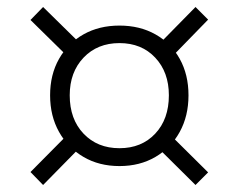

<svg xmlns="http://www.w3.org/2000/svg" viewBox="-20 -603 681 548"><path d="M321 -530Q379 -530 423.5 -505Q468 -480 493 -435Q518 -390 518 -331Q518 -272 493 -226.5Q468 -181 423.5 -155Q379 -129 321 -129Q263 -129 218.5 -155Q174 -181 148.5 -226.5Q123 -272 123 -331Q123 -390 148.5 -435Q174 -480 218.5 -505Q263 -530 321 -530ZM321 -480Q258 -480 218.5 -438.5Q179 -397 179 -331Q179 -263 218.5 -221.5Q258 -180 321 -180Q384 -180 423 -221.5Q462 -263 462 -331Q462 -397 423 -438.5Q384 -480 321 -480ZM103 -583 218 -470 181 -434 67 -546ZM181 -227 216 -190 103 -75 67 -112ZM459 -225 574 -111 538 -75 424 -188ZM538 -583 574 -547 462 -432 426 -469Z"/></svg>

Font: Kantumruy Pro Light
Style: Regular
Weight: 300
Version: Version 1.002